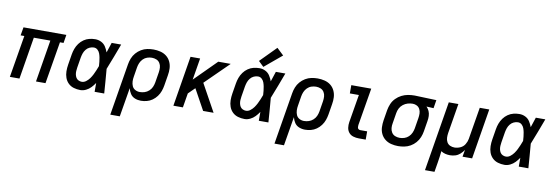

<svg xmlns="http://www.w3.org/2000/svg" viewBox="-66 -1281 5748 1990"><g transform="rotate(10 2808.0 -286.5)"><path d="M44 0H145L218 -443H392L319 0H419L493 -443H531L545 -530H94L79 -443H118Z M786 8Q816 8 845 -6Q874 -20 896 -43Q918 -66 936 -93Q936 -47 936 0H1037Q1032 -64 1027.5 -128Q1023 -192 1017 -256Q1045 -324 1070.5 -393Q1096 -462 1122 -530H1022Q1004 -477 987 -424Q976 -454 959 -481Q942 -508 912.5 -523Q883 -538 849 -538Q818 -538 787 -530.5Q756 -523 728.5 -504Q701 -485 681.5 -458Q662 -431 651 -401Q640 -371 635 -340L617 -230Q611 -194 611.5 -158.5Q612 -123 623.5 -91Q635 -59 659 -35.5Q683 -12 716.5 -2Q750 8 786 8ZM786 -79Q768 -79 751.5 -87Q735 -95 726 -110Q717 -125 713.5 -142.5Q710 -160 711 -178.5Q712 -197 715 -216L733 -326Q737 -348 744.5 -370Q752 -392 767.5 -411.5Q783 -431 805 -441Q827 -451 849 -451Q872 -451 888.5 -436Q905 -421 912.5 -400.5Q920 -380 924 -358.5Q928 -337 930.5 -314.5Q933 -292 934 -270Q925 -246 915.5 -223Q906 -200 894.5 -177Q883 -154 868 -133Q853 -112 831.5 -95.5Q810 -79 786 -79Z M1137 205H1237L1288 -100Q1295 -69 1312.5 -42.5Q1330 -16 1360 -4Q1390 8 1423 8Q1454 8 1485 0Q1516 -8 1543 -27Q1570 -46 1590 -73Q1610 -100 1620.5 -130Q1631 -160 1636 -190L1654 -300Q1661 -338 1659 -375Q1657 -412 1641.5 -444.5Q1626 -477 1598.5 -498.5Q1571 -520 1535 -529Q1499 -538 1462 -538Q1429 -538 1396 -531.5Q1363 -525 1333 -507Q1303 -489 1280 -462.5Q1257 -436 1244.5 -404Q1232 -372 1227 -340ZM1397 -79Q1371 -79 1348.5 -91Q1326 -103 1316 -126Q1306 -149 1305 -175Q1304 -201 1309 -227L1325 -326Q1329 -350 1339 -373.5Q1349 -397 1368 -416Q1387 -435 1411.5 -443Q1436 -451 1460 -451Q1486 -451 1508.5 -441.5Q1531 -432 1544 -411Q1557 -390 1558.5 -365Q1560 -340 1556 -314L1538 -204Q1534 -180 1523.5 -156Q1513 -132 1492.5 -113.5Q1472 -95 1447 -87Q1422 -79 1397 -79Z M1765 0H1865L1890 -151L1958 -218L2078 0H2188L2029 -288L2275 -530H2144L1915 -301L1953 -530H1852Z M2514 8Q2544 8 2573 -6Q2602 -20 2624 -43Q2646 -66 2664 -93Q2664 -47 2664 0H2765Q2760 -64 2755.5 -128Q2751 -192 2745 -256Q2773 -324 2798.5 -393Q2824 -462 2850 -530H2750Q2732 -477 2715 -424Q2704 -454 2687 -481Q2670 -508 2640.5 -523Q2611 -538 2577 -538Q2546 -538 2515 -530.5Q2484 -523 2456.5 -504Q2429 -485 2409.5 -458Q2390 -431 2379 -401Q2368 -371 2363 -340L2345 -230Q2339 -194 2339.5 -158.5Q2340 -123 2351.5 -91Q2363 -59 2387 -35.5Q2411 -12 2444.5 -2Q2478 8 2514 8ZM2514 -79Q2496 -79 2479.5 -87Q2463 -95 2454 -110Q2445 -125 2441.5 -142.5Q2438 -160 2439 -178.5Q2440 -197 2443 -216L2461 -326Q2465 -348 2472.5 -370Q2480 -392 2495.5 -411.5Q2511 -431 2533 -441Q2555 -451 2577 -451Q2600 -451 2616.5 -436Q2633 -421 2640.5 -400.5Q2648 -380 2652 -358.5Q2656 -337 2658.5 -314.5Q2661 -292 2662 -270Q2653 -246 2643.5 -223Q2634 -200 2622.5 -177Q2611 -154 2596 -133Q2581 -112 2559.5 -95.5Q2538 -79 2514 -79ZM2613 -558 2795 -710 2723 -778 2558 -611Z M2865 205H2965L3016 -100Q3023 -69 3040.5 -42.5Q3058 -16 3088 -4Q3118 8 3151 8Q3182 8 3213 0Q3244 -8 3271 -27Q3298 -46 3318 -73Q3338 -100 3348.5 -130Q3359 -160 3364 -190L3382 -300Q3389 -338 3387 -375Q3385 -412 3369.5 -444.5Q3354 -477 3326.5 -498.5Q3299 -520 3263 -529Q3227 -538 3190 -538Q3157 -538 3124 -531.5Q3091 -525 3061 -507Q3031 -489 3008 -462.5Q2985 -436 2972.5 -404Q2960 -372 2955 -340ZM3125 -79Q3099 -79 3076.5 -91Q3054 -103 3044 -126Q3034 -149 3033 -175Q3032 -201 3037 -227L3053 -326Q3057 -350 3067 -373.5Q3077 -397 3096 -416Q3115 -435 3139.5 -443Q3164 -451 3188 -451Q3214 -451 3236.5 -441.5Q3259 -432 3272 -411Q3285 -390 3286.5 -365Q3288 -340 3284 -314L3266 -204Q3262 -180 3251.5 -156Q3241 -132 3220.5 -113.5Q3200 -95 3175 -87Q3150 -79 3125 -79Z M3716 0H3789V-87H3716Q3704 -87 3696 -94.5Q3688 -102 3687.5 -113.5Q3687 -125 3688 -136L3754 -530H3544V-443H3639L3590 -150Q3585 -120 3589 -90.5Q3593 -61 3611 -39Q3629 -17 3657.5 -8.5Q3686 0 3716 0Z M4130 8Q4162 8 4195.5 1.5Q4229 -5 4259.5 -22.5Q4290 -40 4313.5 -67Q4337 -94 4350 -126Q4363 -158 4368 -190L4386 -300Q4391 -327 4390 -354.5Q4389 -382 4378.5 -405.5Q4368 -429 4350 -447L4425 -443L4439 -530L4210 -538H4209Q4175 -538 4140.5 -532Q4106 -526 4073.5 -509.5Q4041 -493 4015 -466.5Q3989 -440 3975 -407Q3961 -374 3955 -340L3937 -230Q3931 -192 3932.5 -155Q3934 -118 3949.5 -86Q3965 -54 3993 -32Q4021 -10 4057 -1Q4093 8 4130 8ZM4132 -79Q4106 -79 4083 -88.5Q4060 -98 4047 -119Q4034 -140 4032 -165Q4030 -190 4035 -216L4053 -326Q4057 -352 4069.5 -376.5Q4082 -401 4104.5 -418.5Q4127 -436 4153 -443.5Q4179 -451 4205 -451Q4229 -451 4249.5 -440Q4270 -429 4280.5 -408Q4291 -387 4291.5 -363Q4292 -339 4288 -314L4270 -204Q4266 -180 4255.5 -156Q4245 -132 4225.5 -113.5Q4206 -95 4181 -87Q4156 -79 4132 -79Z M4449 205H4549L4566 102Q4571 72 4575 42Q4579 12 4582 -18Q4602 -4 4627 2Q4652 8 4677 8Q4705 8 4732.5 -0.5Q4760 -9 4782.5 -29Q4805 -49 4821 -74L4808 0H4909L4996 -530H4896L4840 -193Q4835 -163 4817.5 -134.5Q4800 -106 4769.5 -92.5Q4739 -79 4709 -79Q4684 -79 4662 -89Q4640 -99 4628.5 -120Q4617 -141 4616 -166Q4615 -191 4619 -216L4671 -530H4570Z M5250 8Q5280 8 5309 -6Q5338 -20 5360 -43Q5382 -66 5400 -93Q5400 -47 5400 0H5501Q5496 -64 5491.5 -128Q5487 -192 5481 -256Q5509 -324 5534.5 -393Q5560 -462 5586 -530H5486Q5468 -477 5451 -424Q5440 -454 5423 -481Q5406 -508 5376.5 -523Q5347 -538 5313 -538Q5282 -538 5251 -530.5Q5220 -523 5192.5 -504Q5165 -485 5145.5 -458Q5126 -431 5115 -401Q5104 -371 5099 -340L5081 -230Q5075 -194 5075.5 -158.5Q5076 -123 5087.5 -91Q5099 -59 5123 -35.5Q5147 -12 5180.5 -2Q5214 8 5250 8ZM5250 -79Q5232 -79 5215.5 -87Q5199 -95 5190 -110Q5181 -125 5177.5 -142.5Q5174 -160 5175 -178.5Q5176 -197 5179 -216L5197 -326Q5201 -348 5208.5 -370Q5216 -392 5231.5 -411.5Q5247 -431 5269 -441Q5291 -451 5313 -451Q5336 -451 5352.5 -436Q5369 -421 5376.5 -400.5Q5384 -380 5388 -358.5Q5392 -337 5394.5 -314.5Q5397 -292 5398 -270Q5389 -246 5379.5 -223Q5370 -200 5358.5 -177Q5347 -154 5332 -133Q5317 -112 5295.5 -95.5Q5274 -79 5250 -79Z"/></g></svg>

Font: Iosevka Sparkle Medium Oblique
Style: Regular
Weight: 500
Italic angle: -9°
Designer: Belleve Invis
Foundry: Belleve Invis
Version: Version 4.5.0; ttfautohint (v1.8.3)